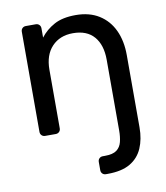

<svg xmlns="http://www.w3.org/2000/svg" viewBox="-84 -600 774 895"><g transform="rotate(-10 303.0 -152.5)"><path d="M345 225Q335 225 328.5 218.5Q322 212 322 202V163Q322 153 328.5 146.5Q335 140 345 140H355Q393 140 411 126.5Q429 113 435 89Q441 65 441 35V-300Q441 -370 407 -409.5Q373 -449 307 -449Q245 -449 207.5 -409.5Q170 -370 170 -300V-23Q170 -13 163.5 -6.5Q157 0 147 0H97Q87 0 80.5 -6.5Q74 -13 74 -23V-497Q74 -507 80.5 -513.5Q87 -520 97 -520H144Q154 -520 160.5 -513.5Q167 -507 167 -497V-453Q193 -487 232.5 -508.5Q272 -530 334 -530Q399 -530 444.5 -501.5Q490 -473 513.5 -422.5Q537 -372 537 -305V37Q537 93 518.5 135.5Q500 178 460 201.5Q420 225 353 225Z"/></g></svg>

Font: RubikRegular
Style: Regular
Weight: 400
Designer: Hubert and Fischer
Foundry: Hubert and Fischer
Version: Version 2.300;gftools[0.9.30]